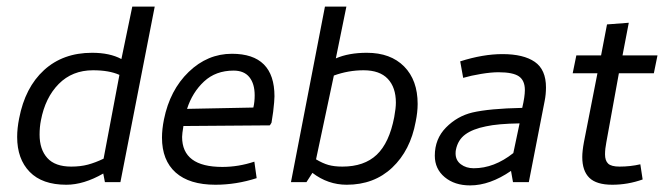

<svg xmlns="http://www.w3.org/2000/svg" viewBox="-20 -552 2021 582"><path d="M32 -137Q32 -163 38 -193Q56 -287 113.5 -339.5Q171 -392 259 -392Q313 -392 348 -373L381 -532H449L345 0H298L293 -26Q234 8 181 8Q108 8 70 -31Q32 -70 32 -137ZM294 -71 342 -325Q311 -339 262 -339Q199 -339 158 -297.5Q117 -256 104 -187Q100 -167 100 -144Q100 -99 123.5 -73Q147 -47 196 -47Q224 -47 246.5 -53Q269 -59 294 -71Z M812 -260Q812 -247 808 -213L803 -180L798 -172L536 -170Q532 -146 532 -137Q532 -46 654 -46Q703 -46 751 -62L758 -12Q696 8 633 8Q554 8 512.5 -29Q471 -66 471 -135Q471 -160 477 -190Q495 -279 552 -334Q609 -389 683 -389Q812 -389 812 -260ZM752 -263Q752 -298 736 -318Q720 -338 688 -338Q634 -338 598.5 -305Q563 -272 547 -222L748 -226Q752 -243 752 -263Z M862 0 965 -532H1030L998 -375Q1037 -392 1092 -392Q1164 -392 1205 -350.5Q1246 -309 1246 -237Q1246 -212 1240 -183Q1224 -96 1169 -44Q1114 8 1031 8Q974 8 927 -28L909 0ZM1175 -197Q1180 -224 1180 -241Q1180 -287 1155.5 -313Q1131 -339 1082 -339Q1036 -339 992 -323L938 -69Q958 -57 975.5 -52Q993 -47 1018 -47Q1084 -47 1122 -83Q1160 -119 1175 -197Z M1384 -316 1375 -366Q1444 -388 1503 -388Q1567 -388 1601 -364.5Q1635 -341 1635 -287Q1635 -266 1631 -246L1583 0H1535L1529 -34Q1465 10 1405 10Q1358 10 1328 -15Q1298 -40 1298 -80Q1298 -131 1332 -165.5Q1366 -200 1412 -211Q1464 -223 1563 -225Q1571 -259 1571 -279Q1571 -308 1553 -320.5Q1535 -333 1491 -333Q1469 -333 1438.5 -328Q1408 -323 1384 -316ZM1536 -88 1555 -178Q1489 -177 1453 -169Q1413 -161 1390.5 -144.5Q1368 -128 1362 -98Q1361 -94 1361 -87Q1361 -66 1377 -54Q1393 -42 1416 -42Q1478 -42 1536 -88Z M1745 -76Q1745 -94 1750 -121L1791 -330H1716L1727 -384H1802L1820 -478L1886 -483L1867 -384H1973L1962 -330H1856L1818 -121Q1814 -101 1814 -84Q1814 -65 1823.5 -56Q1833 -47 1858 -47Q1891 -47 1921 -54L1928 -8Q1883 8 1836 8Q1788 8 1766.5 -13Q1745 -34 1745 -76Z"/></svg>

Font: Cambay Devanagari
Style: Italic
Weight: 400
Italic angle: -11°
Designer: Pooja Saxena
Foundry: Pooja Saxena
Version: Version 1.018;PS 001.018;hotconv 1.0.70;makeotf.lib2.5.58329